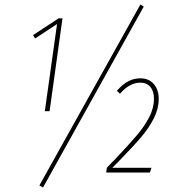

<svg xmlns="http://www.w3.org/2000/svg" viewBox="-20 -762 797 848"><path d="M256 -681 199 -271H178L232 -656L135 -592L126 -607L239 -681ZM600 -742 615 -733 170 66 154 57ZM681 -326Q681 -282 659.5 -239.5Q638 -197 604.5 -157.5Q571 -118 505 -50Q505 -50 476 -21H649L642 0H449L452 -21Q459 -28 466.5 -36.5Q474 -45 484 -54Q551 -125 584.5 -164.5Q618 -204 639 -244.5Q660 -285 660 -326Q660 -359 644 -378Q628 -397 600 -397Q552 -397 510 -348L496 -361Q522 -390 546.5 -403Q571 -416 600 -416Q638 -416 659.5 -390.5Q681 -365 681 -326Z"/></svg>

Font: Fira Sans Extra Condensed Thin
Style: Italic
Weight: 250
Width: 3
Italic angle: -8°
Designer: Carrois Corporate & Edenspiekermann AG
Foundry: Carrois Corporate GbR & Edenspiekermann AG
Version: Version 4.203